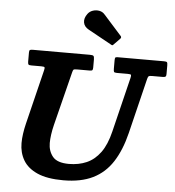

<svg xmlns="http://www.w3.org/2000/svg" viewBox="-65 -1081 1059 1161"><g transform="rotate(5 464.0 -500.5)"><path d="M420.5 -995Q400 -967.5 404.5 -941.8Q409 -916 436.5 -901L579.5 -822Q585 -818.5 587.8 -819.5Q590.5 -820.5 594.5 -825L631.5 -863Q640 -872 631 -881L524 -1000.5Q511 -1016 491 -1019.8Q471 -1023.5 451.8 -1017.2Q432.5 -1011 420.5 -995ZM358.5 -632.5Q362 -647.5 365.5 -651.2Q369 -655 388 -655H463.5Q476 -655 479.8 -658.8Q483.5 -662.5 483.5 -675V-724Q483.5 -741.5 478.2 -745.8Q473 -750 456.5 -750H109.5Q97.5 -750 93 -747Q88.5 -744 88.5 -731.5V-677Q88.5 -663.5 92 -659.2Q95.5 -655 109.5 -655H169.5Q187.5 -655 190 -650.8Q192.5 -646.5 189 -632.5L107.5 -300Q100 -269 95.8 -239.5Q91.5 -210 91.5 -182Q91.5 -124.5 118.2 -78.8Q145 -33 204.5 -6.5Q264 20 362.5 20Q469 20 541.8 -15.8Q614.5 -51.5 660.5 -122.8Q706.5 -194 732.5 -300L814.5 -635.5Q818 -648.5 822.2 -651.8Q826.5 -655 843 -655H908Q919 -655 923.8 -658.5Q928.5 -662 928.5 -673.5V-727.5Q928.5 -742.5 924.5 -746.2Q920.5 -750 906.5 -750H624.5Q613 -750 610.8 -745.5Q608.5 -741 608.5 -729.5V-679.5Q608.5 -665 611.2 -660Q614 -655 629 -655H694.5Q713 -655 715 -650.5Q717 -646 713.5 -631.5L632.5 -300Q613 -219 578 -171.2Q543 -123.5 495 -102.5Q447 -81.5 387.5 -81.5Q316.5 -81.5 289 -115.2Q261.5 -149 261.5 -197.5Q261.5 -221 265.5 -249.5Q269.5 -278 277.5 -310Z"/></g></svg>

Font: Besley
Style: Bold Italic
Weight: 700
Italic angle: -13°
Designer: Owen Earl
Foundry: indestructible type*
Version: Version 2.001